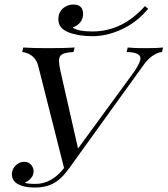

<svg xmlns="http://www.w3.org/2000/svg" viewBox="-20 -819 745 853"><path d="M604 -559.6Q604 -586.9 542.5 -587.9L547.4 -607.9Q576.2 -605 627 -605Q677.7 -605 704.6 -607.9L699.7 -587.9Q681.6 -586.9 658.2 -571.3Q634.8 -555.7 613.3 -523.9L324.7 -123.5Q286.6 -68.4 264.6 -43Q243.2 -17.6 211.9 -1.5Q180.7 14.2 134.3 14.2Q87.9 14.2 60.5 -0.5Q33.2 -15.1 32.7 -44.4Q33.2 -73.7 59.6 -91.8Q72.3 -100.1 88.9 -100.1Q105.5 -100.1 117.2 -87.9Q128.9 -75.2 129.4 -58.6Q129.9 -42 118.2 -28.3Q106.4 -14.6 89.4 -6.8Q104.5 -2 138.7 -2Q209 -2 264.6 -72.3L150.4 -523.9Q140.6 -565.4 104.5 -581.1Q89.8 -587.4 78.6 -587.9L83.5 -607.9Q122.1 -605 195.3 -605Q268.6 -605 311.5 -607.9L306.6 -587.9Q259.8 -585.9 248.5 -571.3Q242.2 -562.5 242.2 -547.9Q242.2 -533.2 248.5 -503.9L326.7 -159.2L578.6 -503.9Q604 -543 604 -559.6ZM390.1 -679.2Q523.4 -679.2 624 -792L638.2 -779.8Q586.9 -718.8 520.5 -688.5Q454.1 -658.2 391.1 -658.2Q328.1 -658.2 283.7 -675.8Q239.3 -693.4 239.3 -732.9Q239.3 -772.5 272.5 -790.5Q288.1 -798.8 306.2 -798.8Q349.1 -798.8 349.1 -756.8Q349.1 -735.4 336.4 -719.7Q323.7 -704.1 302.2 -696.8Q326.7 -679.2 390.1 -679.2Z"/></svg>

Font: PlayfairDisplaySC-Italic
Style: Italic
Weight: 400
Italic angle: -14°
Designer: Claus Eggers Sørensen
Foundry: Claus Eggers Sørensen
Version: Version 1.004;PS 001.004;hotconv 1.0.70;makeotf.lib2.5.58329